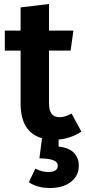

<svg xmlns="http://www.w3.org/2000/svg" viewBox="-20 -683 427 960"><path d="M273 50Q324 55 349 80.5Q374 106 374 146Q374 196 334.5 226.5Q295 257 231 257Q165 257 124 228L157 160Q188 177 221 177Q269 177 269 145Q269 109 177 109L190 8Q83 -22 83 -166V-430H4V-530H83V-646L225 -663V-530H347L333 -430H225V-169Q225 -131 238 -114Q251 -97 278 -97Q305 -97 338 -115L387 -25Q338 8 273 15Z"/></svg>

Font: Fira Sans SemiBold
Style: Regular
Weight: 600
Designer: bBox Type GmbH & Carrois Corporate GbR & Edenspiekermann AG
Foundry: bBox Type GmbH & Carrois Corporate GbR & Edenspiekermann AG
Version: Version 4.301;PS 004.301;hotconv 1.0.88;makeotf.lib2.5.64775